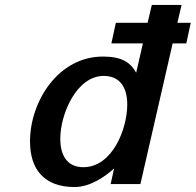

<svg xmlns="http://www.w3.org/2000/svg" viewBox="-20 -741 789 774"><path d="M429 -566H556L529 -448C506 -489 472 -513 395 -513C214 -513 101 -331 101 -171C101 -58 158 13 281 13C344 13 405 -30 440 -62L426 1H546L676 -566H731L749 -649H695L712 -721H592L575 -649H447ZM223 -181C223 -282 289 -435 398 -435C466 -435 493 -385 493 -320C493 -221 433 -67 316 -67C245 -67 223 -123 223 -181Z"/></svg>

Font: Perun SemiBold Italic
Style: Regular
Weight: 400
Italic angle: -12°
Foundry: Copyright (c) Stefan Peev, Context Ltd, 2016
Version: Version 1.026